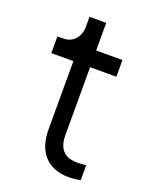

<svg xmlns="http://www.w3.org/2000/svg" viewBox="-128 -732 644 810"><g transform="rotate(20 194.0 -327.0)"><path d="M132 -156V-461H33V-536H58Q92 -536 112 -558.5Q132 -581 132 -615V-660H207V-536H325V-461H207V-156Q207 -129 215 -108.5Q223 -88 242.5 -76Q262 -64 295 -64Q303 -64 314 -65Q325 -66 333 -67V0Q321 3 306 4.5Q291 6 282 6Q210 6 171 -36Q132 -78 132 -156Z"/></g></svg>

Font: Kosmopol Plus Jakarta Sans
Style: Regular
Weight: 400
Designer: Gumpita Rahayu
Foundry: Tokotype
Version: Version 2.006